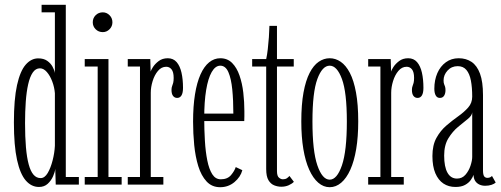

<svg xmlns="http://www.w3.org/2000/svg" viewBox="-20 -770 2092 801"><path d="M142.5 10Q111 10 87.5 -17Q64 -44 51 -103.2Q38 -162.5 38 -259Q38 -356 51 -414.8Q64 -473.5 87 -500Q110 -526.5 139.5 -526.5Q162.5 -526.5 177 -516.2Q191.5 -506 199.2 -491.8Q207 -477.5 209 -465.5V-718.5H153.5V-750H254.5V-31.5H309V0H212.5L210.5 -66Q209.5 -53 201.5 -34.8Q193.5 -16.5 179 -3.2Q164.5 10 142.5 10ZM149.5 -27Q166.5 -27 179 -48.2Q191.5 -69.5 199.5 -100.8Q207.5 -132 209 -162V-381Q207 -406 198 -430Q189 -454 175.5 -469.5Q162 -485 146.5 -485Q128.5 -485 116.5 -467.2Q104.5 -449.5 97.5 -418.2Q90.5 -387 87.5 -345.8Q84.5 -304.5 84.5 -256.5Q84.5 -199 88.2 -155.8Q92 -112.5 99.8 -84Q107.5 -55.5 119.8 -41.2Q132 -27 149.5 -27Z M333.5 0V-31.5H387.5V-492.5H333.5V-523.5H432.5V-31.5H487.5V0ZM409 -636Q391 -636 379 -648Q367 -660 367 -677Q367 -694.5 379 -706.5Q391 -718.5 409 -718.5Q425 -718.5 437 -706.5Q449 -694.5 449 -677Q449 -660 437 -648Q425 -636 409 -636Z M513 0V-31.5H564V-492.5H513V-523.5H607L608.5 -471.5Q609.5 -476.5 618 -490Q626.5 -503.5 642 -515.2Q657.5 -527 680 -527Q703 -527 717 -510.8Q731 -494.5 737.2 -466.8Q743.5 -439 743.5 -403.5Q743.5 -382.5 737.2 -372Q731 -361.5 719 -361.5Q708.5 -361.5 702 -369.8Q695.5 -378 695.5 -395Q695.5 -404.5 698 -410.5Q700.5 -416.5 702.5 -424.2Q704.5 -432 704.5 -445Q704.5 -469.5 695.8 -480.5Q687 -491.5 673.5 -491.5Q653.5 -491.5 639 -474.2Q624.5 -457 616.8 -431.8Q609 -406.5 609 -383V-31.5H661.5V0Z M898.5 11Q864 11 841.8 -13Q819.5 -37 807.2 -76.8Q795 -116.5 790.2 -165Q785.5 -213.5 785.5 -262.5Q785.5 -327 793.5 -376.5Q801.5 -426 816.5 -459.5Q831.5 -493 852.5 -510Q873.5 -527 899 -527Q929 -527 948.5 -507.2Q968 -487.5 979.2 -455Q990.5 -422.5 995 -383.5Q999.5 -344.5 999.5 -306.5Q999.5 -295.5 999.5 -285.2Q999.5 -275 999 -265H825.5V-296H953.5Q953.5 -351.5 949 -396.8Q944.5 -442 932.8 -469Q921 -496 899 -496Q878.5 -496 863.2 -469.5Q848 -443 840 -394.2Q832 -345.5 832 -278Q832 -229 834.8 -183Q837.5 -137 844.8 -100.8Q852 -64.5 865.5 -43.2Q879 -22 901 -22Q929 -22 943.8 -39.5Q958.5 -57 963.5 -73L991 -60Q983.5 -31.5 958 -10.2Q932.5 11 898.5 11Z M1153.5 9Q1138.5 9 1124 3.2Q1109.5 -2.5 1100 -18.2Q1090.5 -34 1090.5 -65V-492.5H1032V-523.5H1090.5Q1094.5 -541 1097.2 -565.2Q1100 -589.5 1101.8 -615Q1103.5 -640.5 1104 -662H1135.5V-523.5H1205.5V-492.5H1135.5V-56.5Q1135.5 -35.5 1143.8 -28.8Q1152 -22 1160 -22Q1170.5 -22 1177 -26.5Q1183.5 -31 1187.5 -36L1206 -11.5Q1198.5 -3.5 1184.5 2.8Q1170.5 9 1153.5 9Z M1355.5 11Q1329.5 11 1307.8 -7.8Q1286 -26.5 1270 -62Q1254 -97.5 1245.5 -148.2Q1237 -199 1237 -263.5Q1237 -334 1246.2 -384.2Q1255.5 -434.5 1271.8 -466Q1288 -497.5 1309.5 -512.2Q1331 -527 1355.5 -527Q1380 -527 1401.5 -512.2Q1423 -497.5 1439.5 -466Q1456 -434.5 1465.2 -384.2Q1474.5 -334 1474.5 -263.5Q1474.5 -199 1466 -148.2Q1457.5 -97.5 1441.5 -62Q1425.5 -26.5 1403.5 -7.8Q1381.5 11 1355.5 11ZM1355.5 -20.5Q1386 -20.5 1406.5 -80.2Q1427 -140 1427 -263.5Q1427 -385 1406.5 -440.5Q1386 -496 1355.5 -496Q1324.5 -496 1304 -440.5Q1283.5 -385 1283.5 -263.5Q1283.5 -140 1304 -80.2Q1324.5 -20.5 1355.5 -20.5Z M1516 0V-31.5H1567V-492.5H1516V-523.5H1610L1611.5 -471.5Q1612.5 -476.5 1621 -490Q1629.5 -503.5 1645 -515.2Q1660.5 -527 1683 -527Q1706 -527 1720 -510.8Q1734 -494.5 1740.2 -466.8Q1746.5 -439 1746.5 -403.5Q1746.5 -382.5 1740.2 -372Q1734 -361.5 1722 -361.5Q1711.5 -361.5 1705 -369.8Q1698.5 -378 1698.5 -395Q1698.5 -404.5 1701 -410.5Q1703.5 -416.5 1705.5 -424.2Q1707.5 -432 1707.5 -445Q1707.5 -469.5 1698.8 -480.5Q1690 -491.5 1676.5 -491.5Q1656.5 -491.5 1642 -474.2Q1627.5 -457 1619.8 -431.8Q1612 -406.5 1612 -383V-31.5H1664.5V0Z M1880 10Q1851.5 10 1830 -4.2Q1808.5 -18.5 1796.2 -47.2Q1784 -76 1784 -119Q1784 -164.5 1800.8 -194.8Q1817.5 -225 1842.2 -246.2Q1867 -267.5 1891.8 -285Q1916.5 -302.5 1933.2 -321.5Q1950 -340.5 1950 -367Q1950 -405.5 1944.5 -434Q1939 -462.5 1925.8 -478.2Q1912.5 -494 1889.5 -494Q1864 -494 1847.2 -475.8Q1830.5 -457.5 1830.5 -434.5Q1830.5 -424.5 1832.8 -419Q1835 -413.5 1836.8 -408.2Q1838.5 -403 1838.5 -393.5Q1838.5 -380 1832.8 -370.8Q1827 -361.5 1815 -361.5Q1803.5 -361.5 1797.8 -371.8Q1792 -382 1792 -400Q1792 -436 1804.5 -464.8Q1817 -493.5 1840 -510.2Q1863 -527 1893.5 -527Q1924.5 -527 1947.2 -511.8Q1970 -496.5 1982.5 -462.8Q1995 -429 1995 -373V-60Q1995 -41 1999.8 -34.5Q2004.5 -28 2013.5 -28Q2021 -28 2025.8 -30.8Q2030.5 -33.5 2032.5 -36L2048 -8.5Q2042.5 -3 2030.8 1Q2019 5 2004 5Q1990.5 5 1979.5 -0.2Q1968.5 -5.5 1962.2 -15.5Q1956 -25.5 1955.5 -40.5Q1952.5 -31 1944 -19Q1935.5 -7 1920 1.5Q1904.5 10 1880 10ZM1886.5 -25Q1908 -25 1922 -41.2Q1936 -57.5 1943 -79Q1950 -100.5 1950 -115.5V-301.5Q1949 -287.5 1931 -273.2Q1913 -259 1890.5 -240.2Q1868 -221.5 1850.5 -193Q1833 -164.5 1833 -121Q1833 -74 1846.8 -49.5Q1860.5 -25 1886.5 -25Z"/></svg>

Font: Imbue Thin 10pt ExtraLight
Style: Regular
Weight: 250
Version: Version 1.102